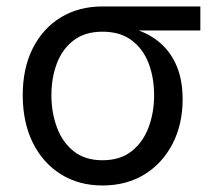

<svg xmlns="http://www.w3.org/2000/svg" viewBox="-20 -566 664 598"><path d="M299.3 11.7Q225.1 11.7 168.9 -23.7Q112.8 -59.1 81.8 -122.3Q50.8 -185.5 50.8 -269.5Q50.8 -353.5 82 -415.5Q113.3 -477.5 169.2 -511.7Q225.1 -545.9 299.3 -545.9H604V-471.2H364.7L299.3 -467.3Q244.6 -467.3 209.5 -440.4Q174.3 -413.6 157.2 -368.7Q140.1 -323.7 140.1 -269.5Q140.1 -215.8 157.2 -169.4Q174.3 -123 209.5 -95Q244.6 -66.9 299.3 -66.9Q354.5 -66.9 390.1 -95.2Q425.8 -123.5 442.9 -169.7Q460 -215.8 460 -269.5Q460 -323.7 442.9 -368.7Q425.8 -413.6 390.1 -440.4Q354.5 -467.3 299.3 -467.3V-489.3Q355 -489.3 400.9 -474.9Q446.8 -460.4 479.7 -431.6Q512.7 -402.8 530.8 -359.1Q548.8 -315.4 548.8 -256.8Q548.8 -179.2 517.6 -118.4Q486.3 -57.6 430.2 -22.9Q374 11.7 299.3 11.7Z"/></svg>

Font: Inter Variable LoSnoCo
Style: Regular
Weight: 400
Designer: Rasmus Andersson
Foundry: rsms
Version: Version 4.000;git-a52131595; featfreeze: case,dlig,ss01,ss02